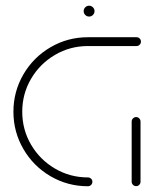

<svg xmlns="http://www.w3.org/2000/svg" viewBox="-20 -648 544 668"><path d="M301.5 -15.6Q301.5 -9.3 296.9 -4.6Q292.2 0 285.9 0Q215.6 0 155.9 -34.8Q96.3 -69.6 61.5 -129.3Q26.7 -188.9 26.7 -259.3Q26.7 -329.6 61.5 -389.3Q96.3 -448.9 155.9 -483.7Q215.6 -518.5 285.9 -518.5H455.2Q461.5 -518.5 465.9 -514.1Q470.4 -509.6 470.4 -503.3Q470.4 -497 465.9 -492.4Q461.5 -487.8 455.2 -487.8H285.9Q223.7 -487.8 171.3 -457Q118.9 -426.3 88.1 -373.9Q57.4 -321.5 57.4 -259.3Q57.4 -197 88.1 -144.6Q118.9 -92.2 171.3 -61.5Q223.7 -30.7 285.9 -30.7Q292.2 -30.7 296.9 -26.3Q301.5 -21.9 301.5 -15.6ZM453.7 -0.4Q447.4 -0.4 442.8 -4.8Q438.1 -9.3 438.1 -15.6V-225.2Q438.1 -231.5 442.8 -236.1Q447.4 -240.7 453.7 -240.7Q460 -240.7 464.4 -236.1Q468.9 -231.5 468.9 -225.2V-15.6Q468.9 -9.3 464.4 -4.8Q460 -0.4 453.7 -0.4ZM271.1 -609.3Q271.1 -617 276.7 -622.6Q282.2 -628.1 290 -628.1Q297.8 -628.1 303.3 -622.6Q308.9 -617 308.9 -609.3Q308.9 -601.5 303.3 -595.9Q297.8 -590.4 290 -590.4Q282.2 -590.4 276.7 -595.9Q271.1 -601.5 271.1 -609.3Z"/></svg>

Font: 26F Galaxy Sans Ultra Light
Style: Regular
Weight: 200
Designer: C₂₉H₂₅N₃O₅
Version: Version 1.100